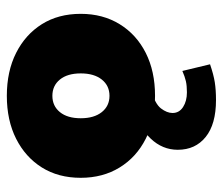

<svg xmlns="http://www.w3.org/2000/svg" viewBox="-64 -388 637 548"><g transform="rotate(-90 254.0 -114.5)"><path d="M254 10Q184 10 131.5 -16.5Q79 -43 49.5 -91Q20 -139 20 -202Q20 -266 49.5 -313Q79 -360 131.5 -386.5Q184 -413 254 -413Q324 -413 376.5 -386.5Q429 -360 458.5 -313Q488 -266 488 -202Q488 -139 458.5 -91Q429 -43 376.5 -16.5Q324 10 254 10ZM254 -120Q283 -120 300.5 -142Q318 -164 318 -202Q318 -240 300.5 -261.5Q283 -283 254 -283Q225 -283 207.5 -261.5Q190 -240 190 -202Q190 -164 207.5 -142Q225 -120 254 -120ZM242 184Q173 184 136.5 154.5Q100 125 100 75Q100 31 132 -2.5Q164 -36 214 -52L268 0Q231 10 218 27Q205 44 205 60Q205 79 222 90Q239 101 264 101Q283 101 296 98Q309 95 325 88L344 167Q315 177 293 180.5Q271 184 242 184Z"/></g></svg>

Font: Rokkitt Black
Style: Regular
Weight: 900
Designer: Vernon Adams
Foundry: Vernon Adams
Version: Version 3.103